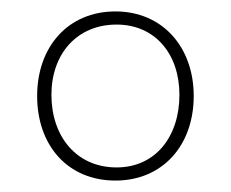

<svg xmlns="http://www.w3.org/2000/svg" viewBox="-20 -744 404 336"><path d="M182 -428C264 -428 319 -489 319 -576C319 -662 264 -724 182 -724C99 -724 45 -662 45 -576C45 -489 99 -428 182 -428ZM184 -451C114 -451 70 -505 70 -578C70 -650 115 -701 184 -701C251 -701 294 -650 294 -578C294 -505 252 -451 184 -451Z"/></svg>

Font: Noto Serif Armenian SemiCondensed Thin
Style: Regular
Weight: 100
Width: 4
Designer: Monotype Design Team
Foundry: Monotype Imaging Inc.
Version: Version 2.008